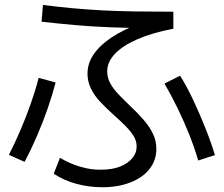

<svg xmlns="http://www.w3.org/2000/svg" viewBox="-20 -776 920 790"><path d="M201.1 -61.1 226.7 -126.7Q265.6 -103.3 310 -90Q354.4 -76.7 396.7 -77.8Q440 -77.8 472.2 -90Q504.4 -102.2 523.3 -123.9Q542.2 -145.6 542.2 -173.3Q542.2 -195.6 530.6 -215Q518.9 -234.4 498.3 -255.6Q477.8 -276.7 448.9 -302.2Q416.7 -331.1 392.2 -357.2Q367.8 -383.3 353.9 -412.2Q340 -441.1 340 -472.2Q340 -515.6 365.6 -552.8Q391.1 -590 439.4 -622.2Q487.8 -654.4 557.8 -680L583.3 -660Q502.2 -661.1 430 -663.9Q357.8 -666.7 288.9 -672.8Q220 -678.9 151.1 -686.7L156.7 -755.6Q217.8 -747.8 277.8 -742.2Q337.8 -736.7 401.7 -733.3Q465.6 -730 537.8 -728.9Q610 -727.8 693.3 -727.8V-657.8Q605.6 -641.1 545 -614.4Q484.4 -587.8 452.8 -554.4Q421.1 -521.1 421.1 -482.2Q421.1 -456.7 433.3 -433.9Q445.6 -411.1 467.2 -388.3Q488.9 -365.6 516.7 -338.9Q546.7 -311.1 571.1 -282.8Q595.6 -254.4 609.4 -225.6Q623.3 -196.7 623.3 -163.3Q623.3 -116.7 595.6 -81.1Q567.8 -45.6 517.2 -25.6Q466.7 -5.6 401.1 -5.6Q346.7 -5.6 295 -19.4Q243.3 -33.3 201.1 -61.1ZM16.7 -138.9Q41.1 -186.7 64.4 -241.1Q87.8 -295.6 107.2 -351.1Q126.7 -406.7 138.9 -455.6L208.9 -436.7Q195.6 -385.6 176.1 -329.4Q156.7 -273.3 132.2 -216.7Q107.8 -160 81.1 -110ZM795.6 -115.6Q780 -168.9 757.8 -224.4Q735.6 -280 709.4 -333.3Q683.3 -386.7 656.7 -432.2L721.1 -464.4Q748.9 -420 775 -364.4Q801.1 -308.9 824.4 -250.6Q847.8 -192.2 864.4 -137.8Z"/></svg>

Font: Paperlogy 4 Regular
Style: Regular
Weight: 400
Designer: redesigned by Lee Juim, glyphs from Gmarket Sans & Montserrat
Foundry: PT&
Version: Version 1.001